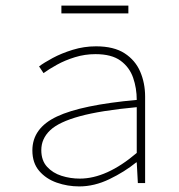

<svg xmlns="http://www.w3.org/2000/svg" viewBox="-20 -656 640 688"><path d="M264 12Q222 12 183.5 -1.5Q145 -15 120.5 -43.5Q96 -72 96 -117Q96 -197 184 -238.5Q272 -280 470 -298Q470 -340 457 -377.5Q444 -415 412 -438.5Q380 -462 322 -462Q284 -462 248.5 -451Q213 -440 184 -424Q155 -408 136 -394L120 -418Q137 -431 168.5 -448Q200 -465 240.5 -477.5Q281 -490 324 -490Q388 -490 426.5 -465Q465 -440 482.5 -399Q500 -358 500 -310V0H474L470 -74H468Q426 -40 372 -14Q318 12 264 12ZM266 -16Q314 -16 365 -39Q416 -62 470 -108V-272Q341 -260 266 -239.5Q191 -219 159.5 -189Q128 -159 128 -118Q128 -81 148.5 -58.5Q169 -36 200.5 -26Q232 -16 266 -16ZM200 -608V-636H440V-608Z"/></svg>

Font: Source Code Pro ExtraLight ExtraLight
Style: Regular
Weight: 250
Monospace: yes
Version: Version 1.018;hotconv 1.0.116;makeotfexe 2.5.65601